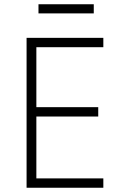

<svg xmlns="http://www.w3.org/2000/svg" viewBox="-20 -883 587 903"><path d="M105 0V-705H466V-661H151V-379H442V-335H151V-44H466V0ZM161 -820V-863H421V-820Z"/></svg>

Font: Nunito Sans 7pt Condensed ExtraLight
Style: Regular
Weight: 250
Width: 3
Designer: Vernon Adams
Foundry: Vernon Adams
Version: Version 3.101;gftools[0.9.27]